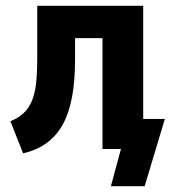

<svg xmlns="http://www.w3.org/2000/svg" viewBox="-20 -516 610 665"><path d="M364 129 399 0H345V-104H551L481 129ZM60 15 16 -96Q43 -107 61 -123.5Q79 -140 90 -165.5Q101 -191 105 -228Q109 -265 109 -315V-496H476V0H335V-384H240V-311Q240 -236 229.5 -180Q219 -124 197.5 -85Q176 -46 142 -21Q108 4 60 15Z"/></svg>

Font: Nunito Sans 10pt Condensed ExtraBold
Style: Regular
Weight: 800
Width: 3
Designer: Vernon Adams
Foundry: Vernon Adams
Version: Version 3.101;gftools[0.9.27]